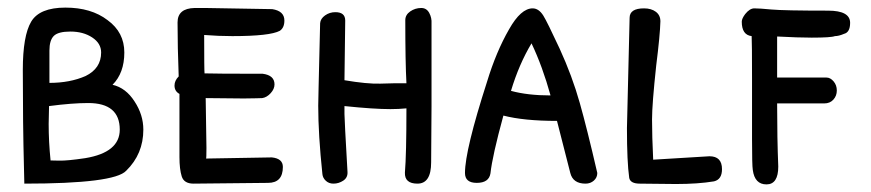

<svg xmlns="http://www.w3.org/2000/svg" viewBox="-20 -483 2290 505"><path d="M307 -345Q307 -398 263 -430Q220 -463 152 -463Q84 -463 62 -426Q40 -389 40 -299Q40 -157 43 -43L44 0Q281 0 312 -34Q357 -78 357 -142Q357 -181 334 -216Q311 -252 276 -260Q307 -291 307 -345ZM165 -400Q199 -400 222.5 -384.5Q246 -369 246 -345Q246 -303 205 -283Q164 -265 110 -265V-350Q110 -377 121.5 -388.5Q133 -400 165 -400ZM295 -142Q295 -82 204 -67Q157 -60 136 -60.5Q115 -61 113 -61Q108 -110 108 -157L109 -204Q170 -212 212 -212Q295 -212 295 -142Z M621 -224Q643 -224 654 -224.5Q665 -225 670 -225Q682 -227 692 -238Q702 -249 702 -261Q702 -285 671 -289Q544 -289 518 -290Q517 -297 517 -391Q555 -388 591 -388Q690 -388 716 -402Q728 -410 728 -429Q728 -454 696 -459H695L520 -462H492Q447 -461 447 -424Q447 -360 450 -282Q439 -271 439 -258Q439 -243 452 -236V-70Q452 -38 458 -19Q464 0 489 0L685 -2Q724 -2 724 -44Q724 -66 695 -69L522 -66Q523 -67 523 -94L521 -225Z M1088 -462Q1072 -462 1059 -453Q1046 -444 1046 -430Q1046 -320 1049 -264H1018Q1015 -264 980 -263Q945 -262 886 -272L888 -429Q888 -451 862 -451Q847 -451 835 -442.5Q823 -434 822 -422L818 -255L817 -205Q817 -129 828 -25Q829 -15 837 -7.5Q845 0 857 0Q871 0 883 -8Q895 -16 894 -31Q886 -170 886 -183V-204Q963 -196 1007 -196Q1029 -196 1049 -198Q1049 -76 1045 -29Q1044 0 1078 0Q1114 0 1114 -56L1115 -204V-421Q1116 -436 1109 -449Q1102 -462 1088 -462Z M1304 -179Q1358 -165 1445 -165L1480 -28Q1487 0 1520 0Q1533 0 1542 -8Q1551 -16 1551 -28Q1524 -145 1505 -212Q1485 -283 1452 -355Q1419 -426 1409 -442Q1397 -461 1381 -461Q1350 -461 1319 -406Q1285 -347 1261 -268Q1203 -88 1203 -28Q1203 -2 1234 -2Q1266 -2 1270 -27Q1275 -73 1304 -179ZM1428 -232Q1368 -232 1324 -244Q1345 -314 1378 -369Q1407 -308 1428 -232Z M1858 -6Q1879 -11 1879 -38Q1879 -72 1846 -72L1698 -63Q1695 -125 1695 -169Q1695 -209 1706 -311Q1716 -390 1717 -427Q1717 -443 1705 -452Q1693 -461 1674 -461Q1636 -461 1636 -436L1629 -146Q1629 -57 1635 -15Q1638 0 1663 0L1758 1Q1816 1 1858 -6Z M2181 -245Q2181 -259 2172.5 -269Q2164 -279 2154 -279H2024V-387Q2080 -384 2115 -384Q2166 -384 2176 -388Q2186 -388 2200 -394Q2216 -398 2216 -423Q2216 -455 2158 -455Q2042 -455 2009 -458Q1978 -461 1964 -461Q1952 -461 1940 -446Q1931 -434 1931 -426Q1931 -391 1957 -388Q1958 -371 1958 -276V-118Q1958 -48 1960 -36Q1965 2 1996 2Q2027 2 2027 -45Q2024 -119 2024 -211H2148Q2163 -211 2172 -221Q2181 -231 2181 -245Z"/></svg>

Font: Patrick Hand SC
Style: Regular
Weight: 400
Designer: Patrick Wagesreiter
Foundry: Patrick Wagesreiter
Version: Version 2.001; ttfautohint (v1.8.2)